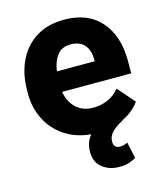

<svg xmlns="http://www.w3.org/2000/svg" viewBox="-109 -620 761 891"><g transform="rotate(-15 271.0 -174.5)"><path d="M435.5 167Q423.3 174.3 403.8 181.4Q384.3 188.5 355 188.5Q307.1 188.5 273.7 162.4Q240.2 136.2 240.2 85.9Q240.2 65.9 246.3 46.1Q252.4 26.4 267.1 8.3Q193.4 1.5 140.6 -34.4Q87.9 -70.3 60.1 -125.7Q32.2 -181.2 32.2 -246.6V-265.1Q32.2 -343.8 61.5 -405.5Q90.8 -467.3 146.7 -502.7Q202.6 -538.1 283.2 -538.1Q396 -538.1 457.8 -467.5Q519.5 -397 519.5 -279.3V-216.8H187.5Q195.3 -167.5 227.1 -137.9Q258.8 -108.4 309.6 -108.4Q345.7 -108.4 378.4 -122.3Q411.1 -136.2 435.1 -166L506.3 -84.5Q493.7 -65.9 472.7 -48.1Q451.7 -30.3 423.8 -17.1L424.8 -16.6Q386.7 3.9 369.1 22.7Q351.6 41.5 351.6 66.9Q351.6 80.6 358.4 89.4Q365.2 98.1 382.3 98.1Q395 98.1 403.6 95Q412.1 91.8 418.5 88.9ZM282.2 -419.4Q238.3 -419.4 216.6 -390.1Q194.8 -360.8 188.5 -314.9H370.1V-326.7Q369.6 -368.2 347.7 -393.8Q325.7 -419.4 282.2 -419.4Z"/></g></svg>

Font: Vazirmatn RD ExtraBold
Style: Regular
Weight: 800
Designer: Saber Rastikerdar
Foundry: Saber Rastikerdar
Version: Version 32.102